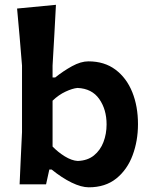

<svg xmlns="http://www.w3.org/2000/svg" viewBox="-20 -766 634 798"><path d="M349 12.5Q318 12.5 277.5 -7.2Q237 -27 194.5 -61.5H185L171.5 0H61.5Q64 -54.5 66.2 -104.8Q68.5 -155 71.5 -217V-493.5Q66.5 -555 61.5 -613.8Q56.5 -672.5 51 -730.5L212.5 -746Q209.5 -686.5 206 -624Q202.5 -561.5 198.5 -493.5V-444H209.5Q242.5 -470.5 279.2 -490.8Q316 -511 347.5 -511Q414 -511 460 -476.5Q506 -442 529.8 -383Q553.5 -324 553.5 -250Q553.5 -180.5 531.2 -120.8Q509 -61 463.5 -24.2Q418 12.5 349 12.5ZM303 -97Q344 -98.5 370.5 -120Q397 -141.5 410 -175.5Q423 -209.5 423 -249Q423 -311 392.5 -354.5Q362 -398 302 -400.5Q281 -398.5 252.5 -385.2Q224 -372 198.5 -347.5V-157Q220.5 -134 249.2 -116.2Q278 -98.5 303 -97Z"/></svg>

Font: Commissioner Loud SemiBold
Style: Regular
Weight: 600
Designer: Kostas Bartsokas
Foundry: Kostas Bartsokas
Version: Version 1.000; ttfautohint (v1.8.3)